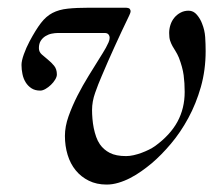

<svg xmlns="http://www.w3.org/2000/svg" viewBox="-20 -484 582 501"><path d="M149.4 -129.4Q149.4 -153.8 158.9 -180.7Q168.5 -207.5 182.1 -234.4Q195.8 -261.2 211.4 -286.4Q227.1 -311.5 239.7 -332Q243.2 -337.9 247.8 -345Q252.4 -352.1 256.3 -359.4Q260.3 -366.7 263.2 -373.3Q266.1 -379.9 266.1 -385.3Q266.1 -390.6 262.9 -394.3Q259.8 -397.9 253.4 -397.9H130.9Q123.5 -397.9 115 -396.2Q106.4 -394.5 98.9 -389.9Q91.3 -385.3 86.4 -377.7Q81.5 -370.1 81.5 -358.4Q81.5 -348.6 88.9 -342Q96.2 -335.4 105 -328.4Q113.8 -321.3 121.1 -312.5Q128.4 -303.7 128.4 -289.6Q128.4 -283.7 124 -276.4Q119.6 -269 113 -262.7Q106.4 -256.3 98.9 -252Q91.3 -247.6 85 -247.6Q71.3 -247.6 62 -253.7Q52.7 -259.8 46.9 -269.3Q41 -278.8 38.6 -290.8Q36.1 -302.7 36.1 -314.5Q36.1 -325.2 42.2 -342.3Q48.3 -359.4 57.1 -376Q73.2 -406.2 86.7 -423.8Q100.1 -441.4 116.9 -450.2Q133.8 -459 156.7 -461.4Q179.7 -463.9 214.4 -463.9H305.7Q316.4 -463.9 318.6 -460.7Q320.8 -457.5 320.8 -455.1Q320.8 -452.1 319.3 -448.5Q317.9 -444.8 316.4 -441.9Q306.2 -420.9 297.1 -401.4Q288.1 -381.8 279.3 -362.8Q270.5 -343.8 262 -324.2Q253.4 -304.7 244.6 -283.7Q236.3 -264.6 228.3 -241.9Q220.2 -219.2 220.2 -196.8Q220.2 -186.5 221.2 -174.3Q222.2 -162.1 224.6 -149.9Q227.1 -137.7 231 -126.7Q234.9 -115.7 240.7 -107.4Q250.5 -93.3 266.6 -85Q282.7 -76.7 309.1 -76.7Q318.4 -76.7 328.9 -79.1Q339.4 -81.5 349.4 -85.2Q359.4 -88.9 368.7 -93.5Q377.9 -98.1 384.8 -103Q424.3 -131.8 443.1 -166.5Q461.9 -201.2 461.9 -244.1Q461.9 -267.6 459.2 -287.8Q456.5 -308.1 446.8 -333.5Q442.4 -343.8 438 -350.6Q433.6 -357.4 429.9 -364Q426.3 -370.6 423.8 -378.2Q421.4 -385.7 421.4 -397.9Q421.4 -408.7 424.8 -419.2Q428.2 -429.7 434.8 -437.7Q441.4 -445.8 450.9 -450.9Q460.4 -456.1 472.2 -456.1Q484.9 -456.1 493.9 -445.3Q502.9 -434.6 507.3 -422.4Q514.2 -405.3 515.4 -387.2Q516.6 -369.1 516.6 -350.6Q516.6 -301.3 504.2 -257.3Q491.7 -213.4 471.4 -176Q451.2 -138.7 426 -108.9Q400.9 -79.1 375.5 -57.6Q363.3 -47.4 349.1 -37.4Q335 -27.3 319.8 -19.5Q304.7 -11.7 289.1 -7.1Q273.4 -2.4 258.3 -2.4Q231.9 -2.4 211.7 -12.5Q191.4 -22.5 177.5 -39.6Q163.6 -56.6 156.5 -79.8Q149.4 -103 149.4 -129.4Z"/></svg>

Font: IM FELL French Canon
Style: Italic
Weight: 400
Italic angle: -17°
Designer: Igino Marini
Foundry: Igino Marini
Version: 3.00